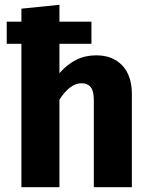

<svg xmlns="http://www.w3.org/2000/svg" viewBox="-20 -778 622 798"><path d="M528 -388V0H370V-361Q370 -400 357 -416Q344 -432 319 -432Q271 -432 227 -364V0H69V-596H8V-688H69V-742L227 -758V-688H360V-596H227V-474Q260 -511 297 -529.5Q334 -548 380 -548Q449 -548 488.5 -505.5Q528 -463 528 -388Z"/></svg>

Font: FiraGOUPP
Style: Bold
Weight: 700
Designer: bBox Type
Foundry: bBox Type GmbH
Version: Version 1.001